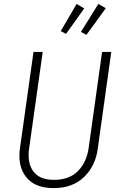

<svg xmlns="http://www.w3.org/2000/svg" viewBox="-20 -949 621 980"><path d="M479 -190Q467 -101 408.5 -45Q350 11 254 11Q167 11 123 -34.5Q79 -80 79 -154Q79 -174 82 -193L151 -684H198L129 -194Q126 -175 126 -158Q126 -99 158 -65Q190 -31 256 -31Q334 -31 378.5 -76.5Q423 -122 433 -197L501 -684H548ZM371 -929 410 -906 317 -776 290 -790ZM482 -929 520 -907 421 -771 393 -786Z"/></svg>

Font: Fira Sans Condensed ExtraLight
Style: Italic
Weight: 275
Width: 3
Italic angle: -8°
Designer: Carrois Corporate & Edenspiekermann AG
Foundry: Carrois Corporate GbR & Edenspiekermann AG
Version: Version 4.203